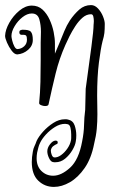

<svg xmlns="http://www.w3.org/2000/svg" viewBox="-30 -414 463 755"><path d="M182 321Q146 321 120.5 296.5Q95 272 95 223Q95 214 96 203.5Q97 193 99 183Q101 170 105.5 161Q110 152 114 140Q122 123 139.5 103.5Q157 84 179.5 69.5Q202 55 225 55Q228 55 231 55Q234 55 237 56Q257 60 263.5 79Q270 98 270 118Q270 125 269.5 131Q269 137 268 142Q266 157 254.5 176.5Q243 196 226 210Q209 224 188 224Q186 224 183 224Q180 224 177 223Q169 221 162.5 207Q156 193 156 181Q156 167 166.5 153.5Q177 140 187 139H189Q197 139 197 146Q197 152 192 153Q187 155 179.5 160.5Q172 166 170 177V179Q170 186 173.5 195Q177 204 183 205Q196 206 210 196Q224 186 235 170Q246 154 249 138Q250 134 250 128Q250 122 250 115Q250 101 247 88Q244 75 234 74Q232 74 230 73.5Q228 73 226 73Q206 73 186 85.5Q166 98 150.5 115Q135 132 128 147Q123 157 121 165.5Q119 174 116 186Q115 192 114.5 197.5Q114 203 114 208Q114 240 133 258.5Q152 277 179 277Q211 277 245.5 245.5Q280 214 293 142Q300 107 300.5 78Q301 49 305 18L307 -65Q321 -167 329.5 -231Q338 -295 338 -317Q338 -318 338.5 -322Q339 -326 339 -331Q339 -340 337 -349Q335 -358 328 -358Q310 -358 294.5 -344.5Q279 -331 266 -311Q253 -291 243 -271Q233 -251 227 -237Q203 -183 189 -126Q175 -69 161 -4Q160 3 147 3Q140 3 131.5 -0.5Q123 -4 124 -10Q128 -49 129 -92Q130 -135 130 -178V-247Q130 -256 130.5 -267Q131 -278 131 -289Q131 -316 124.5 -338.5Q118 -361 95 -361Q77 -361 58.5 -346.5Q40 -332 27.5 -311Q15 -290 15 -272Q15 -267 18 -254.5Q21 -242 26.5 -231.5Q32 -221 39 -221Q54 -222 65 -232Q76 -242 76 -258Q76 -269 73 -273.5Q70 -278 56 -277Q46 -277 46 -287Q46 -296 55 -296V-297Q83 -298 91 -289.5Q99 -281 99 -257Q99 -234 80.5 -218Q62 -202 38 -200Q27 -200 16 -214.5Q5 -229 -2.5 -246.5Q-10 -264 -10 -273Q-9 -297 6.5 -324.5Q22 -352 46 -372Q70 -392 95 -392Q120 -392 137 -376.5Q154 -361 165 -337Q176 -313 181 -288Q186 -263 186 -243V-203L205 -248Q214 -270 223 -292Q232 -314 245 -334Q262 -359 282 -376.5Q302 -394 328 -394Q343 -394 355.5 -380.5Q368 -367 375 -349.5Q382 -332 382 -320Q382 -298 380.5 -284.5Q379 -271 373 -251Q366 -223 359 -168.5Q352 -114 352 -37Q352 -20 352.5 -2.5Q353 15 353 35Q353 65 350.5 92.5Q348 120 340 152Q329 209 303 246.5Q277 284 245 302.5Q213 321 182 321Z"/></svg>

Font: Ruge Boogie
Style: Regular
Weight: 400
Designer: Robert E. Leuschke
Foundry: Robert E. Leuschke
Version: Version 1.010; ttfautohint (v1.8.3)